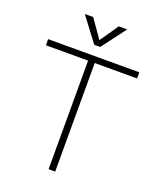

<svg xmlns="http://www.w3.org/2000/svg" viewBox="-166 -1022 921 1120"><g transform="rotate(20 295.0 -461.5)"><path d="M274 0V-674H12V-712H578V-674H315V0ZM374 -923H426L313 -773H276L163 -923H215L295 -809Z"/></g></svg>

Font: Muli ExtraLight
Style: Regular
Weight: 250
Designer: Vernon Adams
Foundry: Vernon Adams
Version: Version 2.100; ttfautohint (v1.8.1.43-b0c9)